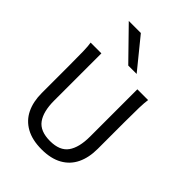

<svg xmlns="http://www.w3.org/2000/svg" viewBox="-280 -1121 1263 1263"><g transform="rotate(45 351.5 -489.5)"><path d="M605.5 -500.5V-251.5Q605.5 -170.9 577.1 -111.8Q548.8 -52.7 491 -20.3Q433.1 12.2 346.7 12.2Q259.3 12.2 200.9 -20.3Q142.6 -52.7 114 -111.8Q85.4 -170.9 85.4 -251.5V-500.5Q85.4 -587.4 84.2 -637Q83 -686.5 78.1 -712.9H178.2V-273.4Q178.2 -171.9 216.6 -118.9Q254.9 -65.9 346.7 -65.9Q437 -65.9 474.9 -118.9Q512.7 -171.9 512.7 -273.4V-712.9H612.8Q608.4 -685.5 606.9 -635.7Q605.5 -585.9 605.5 -500.5ZM267.1 -991.2 438 -781.2H359.9L154.8 -991.2Z"/></g></svg>

Font: Lesson One
Style: Regular
Weight: 400
Designer: But Ko, Victor Gaultney, Annie Olsen, Julie Remington, Don Collingsworth, Eric Hays, Becca Hirsbrunner
Version: Version 1.100